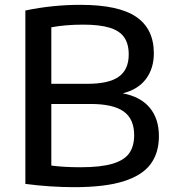

<svg xmlns="http://www.w3.org/2000/svg" viewBox="-20 -768 714 795"><path d="M638 -204.5Q638 -134.5 603.2 -88Q568.5 -41.5 491.2 -17.2Q414 7 287.5 7Q188.5 7 85 -6.5V-724.5Q197 -748 313 -748Q471 -748 544 -698.2Q617 -648.5 617 -547Q617 -485 584.5 -441.2Q552 -397.5 488 -381.5Q561.5 -368 599.8 -322.2Q638 -276.5 638 -204.5ZM192.5 -655V-421H341.5Q431 -421 472 -450.5Q513 -480 513 -542.5Q513 -586.5 494.2 -613.5Q475.5 -640.5 434.2 -653.2Q393 -666 324.5 -666Q251.5 -666 192.5 -655ZM535.5 -208.5Q535.5 -275.5 492 -306.5Q448.5 -337.5 354.5 -337.5H192.5V-82.5Q243.5 -75.5 313.5 -75.5Q397 -75.5 445.8 -90Q494.5 -104.5 515 -133.5Q535.5 -162.5 535.5 -208.5Z"/></svg>

Font: Encode Sans Semi Expanded Medium
Style: Regular
Weight: 500
Width: 6
Designer: Multiple Designers
Foundry: Impallari Type
Version: Version 2.000